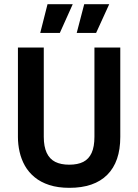

<svg xmlns="http://www.w3.org/2000/svg" viewBox="-20 -888 663 921"><path d="M313 13Q258 13 216.5 -0.5Q175 -14 146 -38Q117 -62 99.5 -93Q82 -124 74 -159.5Q66 -195 66 -231V-660H190V-232Q190 -185 204 -155Q218 -125 245 -111.5Q272 -98 312 -98Q353 -98 379.5 -111.5Q406 -125 419.5 -154.5Q433 -184 433 -232V-660H557V-231Q557 -112 494.5 -49.5Q432 13 313 13ZM267 -730H173L208 -868H329ZM441 -730H348L384 -868H504Z"/></svg>

Font: Bricolage Grotesque SemiCondensed SemiBold
Style: Regular
Weight: 600
Width: 4
Designer: Mathieu Triay
Foundry: Atelier Triay
Version: Version 1.001;gftools[0.9.33.dev8+g029e19f]